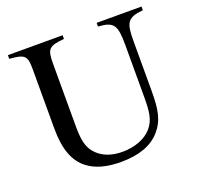

<svg xmlns="http://www.w3.org/2000/svg" viewBox="-119 -791 961 933"><g transform="rotate(-20 361.0 -324.0)"><path d="M705 -662H473V-643C554 -638 567 -616 567 -513V-250C567 -169 563 -129 530 -89C498 -52 442 -30 378 -30C321 -30 279 -47 250 -75C210 -114 206 -159 206 -237V-549C206 -624 217 -636 297 -643V-662H14V-643C93 -637 104 -626 104 -559V-249C104 -143 130 -73 185 -32C226 -1 282 14 355 14C447 14 515 -11 557 -59C602 -110 611 -164 611 -261V-516C611 -611 621 -635 705 -643Z"/></g></svg>

Font: XITS Math
Style: Regular
Weight: 400
Designer: MicroPress Inc., with final additions and corrections provided by Coen Hoffman, Elsevier (retired)
Version: Version 1.302